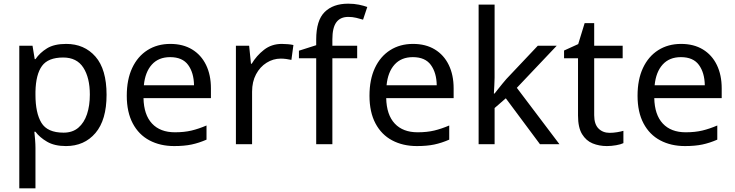

<svg xmlns="http://www.w3.org/2000/svg" viewBox="-20 -785 3999 1045"><path d="M340 -546Q439 -546 499.5 -477Q560 -408 560 -269Q560 -132 499.5 -61Q439 10 339 10Q277 10 236.5 -13.5Q196 -37 173 -68H167Q169 -51 171 -25Q173 1 173 20V240H85V-536H157L169 -463H173Q197 -498 236 -522Q275 -546 340 -546ZM324 -472Q242 -472 208.5 -426Q175 -380 173 -286V-269Q173 -170 205.5 -116.5Q238 -63 326 -63Q375 -63 406.5 -90Q438 -117 453.5 -163.5Q469 -210 469 -270Q469 -362 433.5 -417Q398 -472 324 -472Z M907 -546Q976 -546 1025.5 -516Q1075 -486 1101.5 -431.5Q1128 -377 1128 -304V-251H761Q763 -160 807.5 -112.5Q852 -65 932 -65Q983 -65 1022.5 -74.5Q1062 -84 1104 -102V-25Q1063 -7 1023 1.5Q983 10 928 10Q852 10 793.5 -21Q735 -52 702.5 -113.5Q670 -175 670 -264Q670 -352 699.5 -415Q729 -478 782.5 -512Q836 -546 907 -546ZM906 -474Q843 -474 806.5 -433.5Q770 -393 763 -321H1036Q1035 -389 1004 -431.5Q973 -474 906 -474Z M1514 -546Q1529 -546 1546.5 -544.5Q1564 -543 1577 -540L1566 -459Q1553 -462 1537.5 -464Q1522 -466 1508 -466Q1467 -466 1431 -443.5Q1395 -421 1373.5 -380.5Q1352 -340 1352 -286V0H1264V-536H1336L1346 -438H1350Q1376 -482 1417 -514Q1458 -546 1514 -546Z M1924 -468H1789V0H1701V-468H1607V-509L1701 -539V-570Q1701 -674 1747 -719.5Q1793 -765 1875 -765Q1907 -765 1933.5 -759.5Q1960 -754 1979 -747L1956 -678Q1940 -683 1919 -688Q1898 -693 1876 -693Q1832 -693 1810.5 -663.5Q1789 -634 1789 -571V-536H1924Z M2228 -546Q2297 -546 2346.5 -516Q2396 -486 2422.5 -431.5Q2449 -377 2449 -304V-251H2082Q2084 -160 2128.5 -112.5Q2173 -65 2253 -65Q2304 -65 2343.5 -74.5Q2383 -84 2425 -102V-25Q2384 -7 2344 1.5Q2304 10 2249 10Q2173 10 2114.5 -21Q2056 -52 2023.5 -113.5Q1991 -175 1991 -264Q1991 -352 2020.5 -415Q2050 -478 2103.5 -512Q2157 -546 2228 -546ZM2227 -474Q2164 -474 2127.5 -433.5Q2091 -393 2084 -321H2357Q2356 -389 2325 -431.5Q2294 -474 2227 -474Z M2672 -363Q2672 -347 2670.5 -321Q2669 -295 2668 -276H2672Q2678 -284 2690 -299Q2702 -314 2714.5 -329.5Q2727 -345 2736 -355L2907 -536H3010L2793 -307L3025 0H2919L2733 -250L2672 -197V0H2585V-760H2672Z M3298 -62Q3318 -62 3339 -65.5Q3360 -69 3373 -73V-6Q3359 1 3333 5.5Q3307 10 3283 10Q3241 10 3205.5 -4.5Q3170 -19 3148 -55Q3126 -91 3126 -156V-468H3050V-510L3127 -545L3162 -659H3214V-536H3369V-468H3214V-158Q3214 -109 3237.5 -85.5Q3261 -62 3298 -62Z M3687 -546Q3756 -546 3805.5 -516Q3855 -486 3881.5 -431.5Q3908 -377 3908 -304V-251H3541Q3543 -160 3587.5 -112.5Q3632 -65 3712 -65Q3763 -65 3802.5 -74.5Q3842 -84 3884 -102V-25Q3843 -7 3803 1.5Q3763 10 3708 10Q3632 10 3573.5 -21Q3515 -52 3482.5 -113.5Q3450 -175 3450 -264Q3450 -352 3479.5 -415Q3509 -478 3562.5 -512Q3616 -546 3687 -546ZM3686 -474Q3623 -474 3586.5 -433.5Q3550 -393 3543 -321H3816Q3815 -389 3784 -431.5Q3753 -474 3686 -474Z"/></svg>

Font: Noto Sans Myanmar UI
Style: Regular
Weight: 400
Designer: Monotype Design Team
Foundry: Monotype Imaging Inc.
Version: Version 2.103; ttfautohint (v1.8.4.7-5d5b)